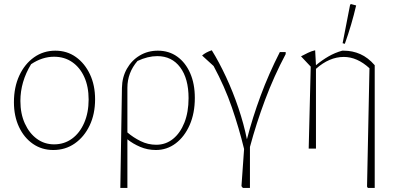

<svg xmlns="http://www.w3.org/2000/svg" viewBox="-20 -736 1967 951"><path d="M244 7Q187 7 143 -23.5Q99 -54 74 -107.5Q49 -161 49 -230Q49 -304 75.5 -361.5Q102 -419 148.5 -452Q195 -485 254 -485Q312 -485 356 -453.5Q400 -422 425.5 -368Q451 -314 451 -244Q451 -171 424 -114.5Q397 -58 350.5 -25.5Q304 7 244 7ZM248 -21Q298 -21 336.5 -49Q375 -77 397 -127.5Q419 -178 419 -243Q419 -307 397.5 -354.5Q376 -402 337.5 -428.5Q299 -455 248 -455Q189 -455 134 -418Q81 -331 81 -236Q81 -173 103 -124.5Q125 -76 162.5 -48.5Q200 -21 248 -21Z M576 195 584 -301Q585 -354 608.5 -395.5Q632 -437 672 -461Q712 -485 762 -485Q817 -485 858 -455.5Q899 -426 922 -373.5Q945 -321 945 -251Q945 -175 919.5 -117Q894 -59 850.5 -26Q807 7 752 7Q711 7 674.5 -8.5Q638 -24 611 -46V195ZM611 -301V-80Q640 -55 676.5 -37Q713 -19 754 -19Q801 -19 837 -48Q873 -77 893.5 -129Q914 -181 914 -250Q914 -347 872.5 -402.5Q831 -458 759 -458Q712 -458 661 -434Q611 -376 611 -301Z M1218 195H1183L1176 186L1189 2Q1164 -101 1128.5 -204Q1093 -307 1038 -409L981 -461Q999 -477 1029 -487Q1065 -429 1099.5 -355Q1134 -281 1161 -201Q1188 -121 1203 -46Q1231 -154 1271 -262Q1311 -370 1366 -478H1395V-468Q1337 -359 1293 -241.5Q1249 -124 1218 -8Z M1509 0 1519 -406 1471 -457Q1488 -466 1505.5 -474.5Q1523 -483 1541 -487L1545 -413Q1575 -438 1607 -456.5Q1639 -475 1675 -485H1683Q1726 -485 1764.5 -468Q1803 -451 1836 -413V195H1802L1798 188L1810 -398Q1749 -454 1683 -454Q1611 -454 1545 -395V0ZM1688 -519 1677 -522 1714 -712 1718 -716 1744 -709Q1722 -614 1688 -519Z"/></svg>

Font: Piazzolla Thin
Style: Regular
Weight: 100
Designer: Juan Pablo del Peral
Foundry: Huerta Tipografica
Version: Version 1.330